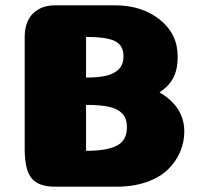

<svg xmlns="http://www.w3.org/2000/svg" viewBox="-20 -704 773 723"><path d="M445 -492Q445 -534 412.5 -549.5Q380 -565 304 -565V-412Q351 -412 380.5 -419Q410 -426 427.5 -443.5Q445 -461 445 -492ZM458 -225Q458 -258 441 -276Q424 -294 392 -301.5Q360 -309 304 -309V-136Q382 -136 420 -155.5Q458 -175 458 -225ZM581 -356Q674 -301 674 -209Q674 -169 658.5 -132.5Q643 -96 612.5 -66Q582 -36 532 -18.5Q482 -1 419 -1H187Q126 -1 99.5 -32Q73 -63 73 -143V-566Q73 -600 85 -626Q97 -652 123.5 -668Q150 -684 187 -684H416Q516 -683 582.5 -629.5Q649 -576 649 -492Q649 -465 644.5 -444.5Q640 -424 631 -408Q622 -392 610 -380Q598 -368 581 -356Z"/></svg>

Font: Coiny
Style: Regular
Weight: 400
Version: Version 001.001